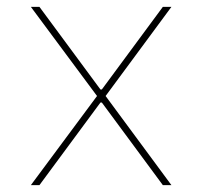

<svg xmlns="http://www.w3.org/2000/svg" viewBox="-20 -540 590 560"><path d="M70 0 263 -260 70 -520H95L273 -279H277L455 -520H480L288 -260L480 0H455L277 -241H273L95 0Z"/></svg>

Font: M PLUS Code Latin SemiExpanded Thin
Style: Regular
Weight: 250
Width: 6
Designer: Coji Morishita
Foundry: UNDERFOREST DESIGN
Version: Version 1.002; ttfautohint (v1.8.3)